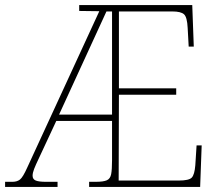

<svg xmlns="http://www.w3.org/2000/svg" viewBox="-23 -734 860 754"><path d="M-3 0V-20H26Q44 -20 55.5 -29Q67 -38 84 -76L367 -690L288 -691V-714H732L738 -551H718L714 -624Q712 -667 699.5 -678Q687 -689 654 -689H444V-387H669V-362H444L443 -25H679Q719 -25 730 -36.5Q741 -48 744 -85L749 -163H769L763 0H327V-20H353Q383 -20 396.5 -26Q410 -32 413.5 -50Q417 -68 417 -105V-259H198L129 -111Q117 -86 111 -70.5Q105 -55 105 -44Q105 -30 117.5 -25Q130 -20 157 -20H203V0ZM209 -284H417V-689H395Z"/></svg>

Font: Noto Serif Tamil SemiCondensed Thin
Style: Italic
Weight: 100
Width: 4
Italic angle: -12°
Designer: Indian Type Foundry, Tom Grace, and the Monotype Design Team
Foundry: Monotype Imaging Inc.
Version: Version 2.003; ttfautohint (v1.8.4.7-5d5b)